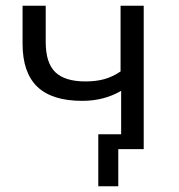

<svg xmlns="http://www.w3.org/2000/svg" viewBox="-20 -522 625 672"><path d="M394 130H324V-52H404V-204Q344 -169 268 -169Q162 -169 110.5 -218.5Q59 -268 59 -369V-502H140V-375Q140 -302 173.5 -269.5Q207 -237 279 -237Q316 -237 345 -245Q374 -253 402 -272V-502H483V0H394Z"/></svg>

Font: Winston
Style: Regular
Weight: 400
Designer: Original fonts by Vernon Adams / Changes by Cristiano Sobral
Foundry: Original fonts by Vernon Adams / Changes by Cristiano Sobral
Version: Version 2.503;July 17, 2020;FontCreator 13.0.0.2655 64-bit